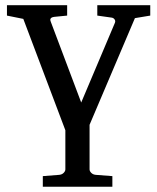

<svg xmlns="http://www.w3.org/2000/svg" viewBox="-20 -502 606 740"><path d="M500 -432.1 325.2 -21V150.9Q325.2 157.7 331.8 164.3Q338.4 170.9 349.1 171.9L413.1 176.8V217.8H145V176.8L208 171.9Q218.8 170.9 225.3 164.3Q231.9 157.7 231.9 150.9V0L69.8 -429.2L6.8 -441.9V-481.9H238.8V-441.9L189 -437Q182.1 -436 179 -434.1Q175.8 -432.1 174.6 -429.4Q173.3 -426.8 174.1 -423.6Q174.8 -420.4 175.8 -418L293 -106.9L422.9 -414.1Q425.8 -421.4 421.6 -427.2Q417.5 -433.1 410.2 -434.1L355 -441.9V-481.9H559.1V-441.9Z"/></svg>

Font: Charis SIL
Style: Regular
Weight: 400
Foundry: SIL International
Version: Version 4.112